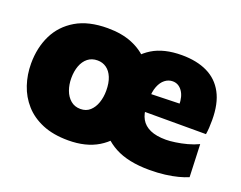

<svg xmlns="http://www.w3.org/2000/svg" viewBox="-89 -678 1072 855"><g transform="rotate(20 446.5 -251.0)"><path d="M295.5 14.5Q224.5 14.5 173.2 -7Q122 -28.5 89 -65.8Q56 -103 40 -150.8Q24 -198.5 24 -251Q24 -326 53.2 -385.8Q82.5 -445.5 141.8 -480.5Q201 -515.5 291.5 -515.5Q358.5 -515.5 407.8 -495.2Q457 -475 489.2 -438.8Q521.5 -402.5 537.2 -354.5Q553 -306.5 553 -251Q553 -175 523.5 -115Q494 -55 436.8 -20.2Q379.5 14.5 295.5 14.5ZM299 -135.5Q326.5 -135.5 344.2 -151.8Q362 -168 371 -194.2Q380 -220.5 380 -251Q380 -288 369.5 -313.5Q359 -339 340.5 -352Q322 -365 298.5 -365Q271 -365 252.2 -350Q233.5 -335 224 -309.2Q214.5 -283.5 214.5 -251Q214.5 -220.5 224 -194.2Q233.5 -168 252.5 -151.8Q271.5 -135.5 299 -135.5ZM680.5 14.5Q579.5 14.5 516.5 -19.5Q453.5 -53.5 424 -113.2Q394.5 -173 394.5 -251Q394.5 -328.5 421.5 -388.2Q448.5 -448 503.5 -481.8Q558.5 -515.5 643 -515.5Q714 -515.5 764.2 -491.2Q814.5 -467 841.2 -417.2Q868 -367.5 868 -289.5Q868 -269 867 -253Q866 -237 863.5 -221.5L705 -276.5Q706 -282.5 706.5 -289.2Q707 -296 707 -301.5Q707 -343.5 689.5 -367.8Q672 -392 644.5 -392Q624.5 -392 608 -379.2Q591.5 -366.5 581.8 -341.8Q572 -317 572 -280V-248.5Q572 -212.5 586 -187.8Q600 -163 629 -150Q658 -137 704 -137Q722 -137 748.2 -140.8Q774.5 -144.5 802.5 -152Q830.5 -159.5 854.5 -171L860.5 -16.5Q841 -8 814.2 -1Q787.5 6 754 10.2Q720.5 14.5 680.5 14.5ZM465 -221.5V-302.5L756 -310.5L863.5 -292.5V-221.5Z"/></g></svg>

Font: Commissioner Thin ExtraBold
Style: Regular
Weight: 800
Version: Version 1.000